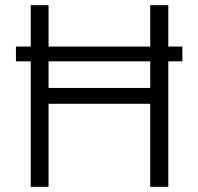

<svg xmlns="http://www.w3.org/2000/svg" viewBox="-20 -727 771 747"><path d="M689.5 -488.3H634.8V0H564.5V-323.2H168.9V0H99.6V-488.3H42V-545.9H99.6V-707H168.9V-545.9H564.5V-707H634.8V-545.9H689.5ZM564.5 -384.8V-488.3H168.9V-384.8Z"/></svg>

Font: Pretendard Std Light
Style: Regular
Weight: 300
Designer: Base glyphs from Inter by Rasmus Andersson; Hangeul glyphs from Noto Sans CJK(Source Han Sans) by Jang Soo-young and Kan
Foundry: Kil Hyung-jin
Version: Version 1.309